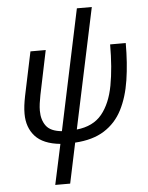

<svg xmlns="http://www.w3.org/2000/svg" viewBox="-64 -810 851 1102"><g transform="rotate(-5 361.5 -259.5)"><path d="M209 240 259 8Q160 -2 114.5 -52.5Q69 -103 69 -182Q69 -206 72 -230Q75 -254 81 -284L134 -536H222L169 -281Q164 -256 161 -233.5Q158 -211 158 -192Q158 -139 183.5 -104.5Q209 -70 274 -64L421 -759H507L360 -66Q455 -76 505 -137Q555 -198 574 -300Q593 -402 593 -536H683Q683 -420 668 -323Q653 -226 616 -154Q579 -82 512.5 -40Q446 2 344 8L295 240Z"/></g></svg>

Font: Noto IKEA Latin
Style: Italic
Weight: 400
Italic angle: -12°
Designer: Monotype Design Team
Foundry: Monotype Imaging Inc.
Version: Version 1.0